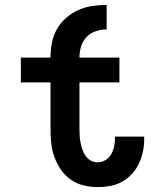

<svg xmlns="http://www.w3.org/2000/svg" viewBox="-20 -755 640 783"><path d="M378 8Q349 8 320.5 1Q292 -6 268.5 -22.5Q245 -39 228.5 -63Q212 -87 202 -114.5Q192 -142 189 -170.5Q186 -199 186 -228V-419H65V-520H186Q186 -550 191.5 -579.5Q197 -609 211.5 -635Q226 -661 248.5 -681Q271 -701 298.5 -713.5Q326 -726 355.5 -730.5Q385 -735 415 -735V-635Q392 -635 370 -627.5Q348 -620 332.5 -603.5Q317 -587 310.5 -565Q304 -543 304 -520H467V-419H304V-228Q304 -214 305 -199.5Q306 -185 309 -171Q312 -157 316.5 -143.5Q321 -130 329.5 -118.5Q338 -107 350.5 -100Q363 -93 378 -93Q395 -93 410 -102Q425 -111 433.5 -126Q442 -141 445.5 -158Q449 -175 449 -192Q449 -194 449 -195.5Q449 -197 449 -198H568Q568 -195 568 -192.5Q568 -190 568 -187Q568 -161 562.5 -135.5Q557 -110 546 -87Q535 -64 517.5 -45Q500 -26 477 -13.5Q454 -1 428.5 3.5Q403 8 378 8Z"/></svg>

Font: Zed Sans Extended
Style: Bold
Weight: 700
Width: 7
Designer: Belleve Invis
Foundry: Belleve Invis
Version: Version 1.0.0; ttfautohint (v1.8.4)